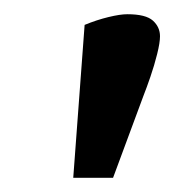

<svg xmlns="http://www.w3.org/2000/svg" viewBox="-20 -741 247 270"><path d="M83 -491 99 -706Q116 -713 132.5 -717Q149 -721 159 -721Q185 -721 195 -712Q205 -703 205 -690Q205 -681 201 -665Q197 -649 191.5 -633Q186 -617 182 -607L139 -491Z"/></svg>

Font: Faustina Light
Style: Bold Italic
Weight: 700
Italic angle: -8°
Version: Version 1.200